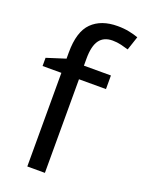

<svg xmlns="http://www.w3.org/2000/svg" viewBox="-145 -834 677 902"><g transform="rotate(20 193.5 -382.5)"><path d="M332 -468H197V0H109V-468H15V-509L109 -539V-570Q109 -674 155 -719.5Q201 -765 283 -765Q315 -765 341.5 -759.5Q368 -754 387 -747L364 -678Q348 -683 327 -688Q306 -693 284 -693Q240 -693 218.5 -663.5Q197 -634 197 -571V-536H332Z"/></g></svg>

Font: Noto Sans Linear A
Style: Regular
Weight: 400
Designer: Monotype Design Team
Foundry: Monotype Imaging Inc.
Version: Version 2.002; ttfautohint (v1.8.4.7-5d5b)